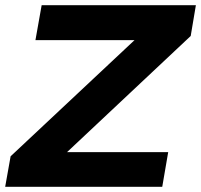

<svg xmlns="http://www.w3.org/2000/svg" viewBox="-65 -722 777 742"><path d="M672 -583 692 -702H96L72 -567H455L-24 -118L-45 0H562L585 -134H194Z"/></svg>

Font: Geom Bold
Style: Bold Italic
Weight: 700
Italic angle: -10°
Version: Version 1.102